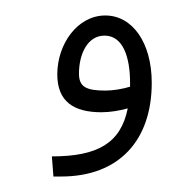

<svg xmlns="http://www.w3.org/2000/svg" viewBox="-20 -234 240 248"><path d="M49 -6H59C134 -6 176 -53 176 -127C176 -179 151 -214 116 -214C80 -214 54 -177 54 -138C54 -103 75 -89 111 -89C122 -89 134 -91 145 -94C136 -49 106 -32 47 -32ZM82 -139C82 -164 93 -188 115 -188C139 -188 148 -160 148 -127V-122C138 -119 126 -117 116 -117C91 -117 82 -122 82 -139Z"/></svg>

Font: Noto Sans Arabic UI Cn XLt
Style: Regular
Weight: 200
Width: 3
Designer: Monotype Design Team, Nadine Chahine and Nizar Qandah
Foundry: Monotype Imaging Inc.
Version: Version 2.010